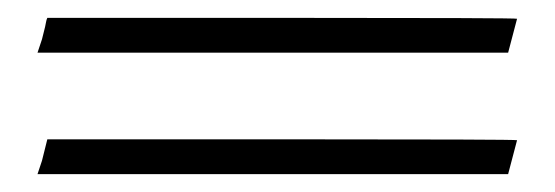

<svg xmlns="http://www.w3.org/2000/svg" viewBox="-20 -363 622 215"><path d="M559 -342 549 -304H22L27 -319Q28 -323 29 -327Q30 -331 30.5 -333Q31 -335 31.5 -338Q32 -341 33 -343H296Q559 -343 559 -342ZM559 -206 549 -168H22L27 -183L33 -207H296Q559 -207 559 -206Z"/></svg>

Font: MathJax_Fraktur
Style: Bold
Weight: 700
Version: Version 1.1